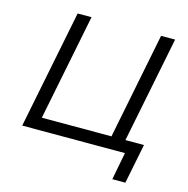

<svg xmlns="http://www.w3.org/2000/svg" viewBox="-122 -817 1072 1096"><g transform="rotate(15 414.0 -269.0)"><path d="M715.5 162.5H638.5L669.5 0H62.5L202.5 -700H284.5L159 -72.5H570.5L695.5 -700H778.5L653 -72.5H762.5Z"/></g></svg>

Font: Argentum Sans Light
Style: Italic
Weight: 300
Italic angle: -11.3°
Designer: Julieta Ulanovsky (font), Owen Earl (portions from Jones font), Cristiano Sobral (main changes and remaster)
Foundry: Julieta Ulanovsky (font), Owen Earl (portions from Jones font), Cristiano Sobral (main changes and remaster)
Version: Version 3.127